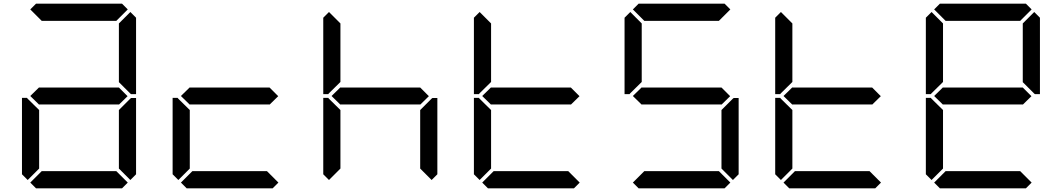

<svg xmlns="http://www.w3.org/2000/svg" viewBox="-20 -1020 5752 1040"><path d="M685 -485 690 -489H717V-76L686 -45L624 -107V-424ZM672 -31 641 0H175L144 -31L206 -93H610ZM130 -45 99 -76V-490H126L130 -485L192 -424V-107ZM671 -499 624 -453V-454H192V-453L144 -500L192 -547V-546H624ZM686 -955 717 -924V-510H690L685 -514L624 -575V-893ZM144 -969 175 -1000H641L672 -969L610 -907H206Z M1488 -31 1457 0H991L960 -31L1022 -93H1426ZM946 -45 915 -76V-490H942L946 -485L1008 -424V-107ZM1487 -499 1440 -453V-454H1008V-453L960 -500L1008 -547V-546H1440Z M1762 -515 1758 -510H1731V-924L1762 -955L1824 -893V-576ZM2317 -485 2322 -489H2349V-76L2318 -45L2256 -107V-424ZM1762 -45 1731 -76V-490H1758L1762 -485L1824 -424V-107ZM2303 -499 2256 -453V-454H1824V-453L1776 -500L1824 -547V-546H2256Z M3119 -499 3072 -453V-454H2640V-453L2592 -500L2640 -547V-546H3072ZM3120 -31 3089 0H2623L2592 -31L2654 -93H3058ZM2578 -45 2547 -76V-490H2574L2578 -485L2640 -424V-107ZM2578 -515 2574 -510H2547V-924L2578 -955L2640 -893V-576Z M3949 -485 3954 -489H3981V-76L3950 -45L3888 -107V-424ZM3936 -31 3905 0H3439L3408 -31L3470 -93H3874ZM3935 -499 3888 -453V-454H3456V-453L3408 -500L3456 -547V-546H3888ZM3394 -515 3390 -510H3363V-924L3394 -955L3456 -893V-576ZM3408 -969 3439 -1000H3905L3936 -969L3874 -907H3470Z M4751 -499 4704 -453V-454H4272V-453L4224 -500L4272 -547V-546H4704ZM4752 -31 4721 0H4255L4224 -31L4286 -93H4690ZM4210 -45 4179 -76V-490H4206L4210 -485L4272 -424V-107ZM4210 -515 4206 -510H4179V-924L4210 -955L4272 -893V-576Z M5582 -955 5613 -924V-510H5586L5581 -514L5520 -575V-893ZM5568 -31 5537 0H5071L5040 -31L5102 -93H5506ZM5026 -45 4995 -76V-490H5022L5026 -485L5088 -424V-107ZM5567 -499 5520 -453V-454H5088V-453L5040 -500L5088 -547V-546H5520ZM5026 -515 5022 -510H4995V-924L5026 -955L5088 -893V-576ZM5040 -969 5071 -1000H5537L5568 -969L5506 -907H5102Z"/></svg>

Font: seg115
Style: Regular
Weight: 400
Designer: Keshikan(Twitter:@keshinomi_88pro)
Version: seg115 Version 0.46